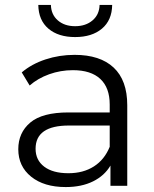

<svg xmlns="http://www.w3.org/2000/svg" viewBox="-20 -752 623 777"><path d="M495 -326V0H427V-82Q403 -41 356.5 -18Q310 5 246 5Q158 5 106 -37Q54 -79 54 -148Q54 -215 102.5 -256Q151 -297 257 -297H424V-329Q424 -397 386 -432.5Q348 -468 275 -468Q225 -468 179 -451.5Q133 -435 100 -406L68 -459Q108 -493 164 -511.5Q220 -530 282 -530Q385 -530 440 -478.5Q495 -427 495 -326ZM424 -158V-244H259Q124 -244 124 -150Q124 -104 159 -77.5Q194 -51 257 -51Q317 -51 360 -78.5Q403 -106 424 -158ZM135 -732H186Q187 -693 214 -669.5Q241 -646 284 -646Q327 -646 354.5 -669.5Q382 -693 383 -732H434Q433 -670 392.5 -636Q352 -602 284 -602Q216 -602 176 -636Q136 -670 135 -732Z"/></svg>

Font: Montserrat-Regular
Style: Regular
Weight: 400
Version: Version 7.200